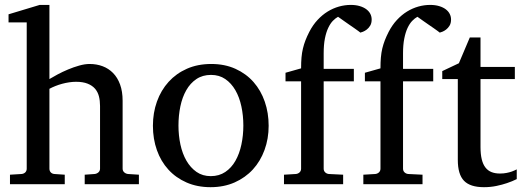

<svg xmlns="http://www.w3.org/2000/svg" viewBox="-20 -757 2150 789"><path d="M328.1 0V-39.1L369.1 -42Q377.9 -43 384.5 -48.8Q391.1 -54.7 391.1 -64V-321.8Q391.1 -343.3 386.5 -361.3Q381.8 -379.4 370.4 -392.6Q358.9 -405.8 339.8 -413.3Q320.8 -420.9 292 -420.9Q278.8 -420.9 264.2 -418.7Q249.5 -416.5 235.1 -412.6Q220.7 -408.7 207.3 -403.3Q193.8 -397.9 183.1 -392.1V-64Q183.1 -54.7 188.5 -48.8Q193.8 -43 203.1 -42L246.1 -39.1V0H21V-39.1L68.8 -42Q78.1 -43 84 -48.8Q89.8 -54.7 89.8 -64V-665H15.1V-698.2L143.1 -736.8H183.1V-432.1Q196.8 -440.4 216.8 -451.2Q236.8 -461.9 259.5 -471.4Q282.2 -481 305.4 -487.5Q328.6 -494.1 348.1 -494.1Q377 -494.1 401.6 -484.9Q426.3 -475.6 444.6 -457Q462.9 -438.5 473.4 -409.9Q483.9 -381.3 483.9 -342.8V-64Q483.9 -54.7 490.5 -48.8Q497.1 -43 505.9 -42L550.8 -39.1V0Z M980 -241.2Q980 -282.2 971.9 -319.8Q963.9 -357.4 947.3 -386.2Q930.7 -415 905.8 -432.1Q880.9 -449.2 847.2 -449.2Q812.5 -449.2 787.1 -432.1Q761.7 -415 745.4 -386.2Q729 -357.4 721.2 -319.8Q713.4 -282.2 713.4 -241.2Q713.4 -200.7 721.4 -163.1Q729.5 -125.5 746.1 -96.7Q762.7 -67.9 787.6 -50.5Q812.5 -33.2 846.2 -33.2Q880.4 -33.2 905.8 -50.3Q931.2 -67.4 947.5 -96.2Q963.9 -125 971.9 -162.6Q980 -200.2 980 -241.2ZM1084 -240.2Q1084 -187 1067.1 -140.9Q1050.3 -94.7 1019.3 -60.8Q988.3 -26.9 944.1 -7.3Q899.9 12.2 845.2 12.2Q790.5 12.2 746.6 -7.1Q702.6 -26.4 671.9 -60.1Q641.1 -93.8 624.8 -139.9Q608.4 -186 608.4 -240.2Q608.4 -293.5 625 -339.8Q641.6 -386.2 672.9 -420.7Q704.1 -455.1 748.3 -474.6Q792.5 -494.1 848.1 -494.1Q903.8 -494.1 947.8 -474.1Q991.7 -454.1 1022 -419.7Q1052.2 -385.3 1068.1 -339.1Q1084 -293 1084 -240.2Z M1507.3 -676.8Q1507.3 -661.6 1501.2 -651.6Q1495.1 -641.6 1487.1 -635.5Q1479 -629.4 1471.4 -626.5Q1463.9 -623.5 1460.9 -623Q1460 -624 1452.9 -629.2Q1445.8 -634.3 1435.8 -641.4Q1425.8 -648.4 1414.3 -656.2Q1402.8 -664.1 1393.1 -671.1Q1383.3 -678.2 1376.5 -682.9Q1369.6 -687.5 1369.1 -688Q1358.4 -682.1 1347.9 -671.4Q1337.4 -660.6 1328.9 -642.6Q1320.3 -624.5 1315.2 -598.9Q1310.1 -573.2 1310.1 -538.1V-474.1H1434.1V-422.9H1310.1V-64Q1310.1 -54.7 1316.2 -48.8Q1322.3 -43 1331.1 -42L1390.1 -39.1V0H1147V-39.1L1196.3 -42Q1205.1 -43 1211.2 -48.8Q1217.3 -54.7 1217.3 -64V-422.9H1153.3V-458L1217.3 -476.1Q1217.3 -501 1219 -520.8Q1220.7 -540.5 1224.9 -557.9Q1229 -575.2 1235.4 -591.6Q1241.7 -607.9 1251 -626Q1265.6 -654.3 1284.9 -675Q1304.2 -695.8 1326.4 -709.5Q1348.6 -723.1 1372.8 -730Q1397 -736.8 1421.4 -736.8Q1442.4 -736.8 1458.5 -731.9Q1474.6 -727.1 1485.6 -718.8Q1496.6 -710.4 1502 -699.7Q1507.3 -689 1507.3 -676.8Z M1833.5 -676.8Q1833.5 -661.6 1827.4 -651.6Q1821.3 -641.6 1813.2 -635.5Q1805.2 -629.4 1797.6 -626.5Q1790 -623.5 1787.1 -623Q1786.1 -624 1779.1 -629.2Q1772 -634.3 1762 -641.4Q1752 -648.4 1740.5 -656.2Q1729 -664.1 1719.2 -671.1Q1709.5 -678.2 1702.6 -682.9Q1695.8 -687.5 1695.3 -688Q1684.6 -682.1 1674.1 -671.4Q1663.6 -660.6 1655 -642.6Q1646.5 -624.5 1641.4 -598.9Q1636.2 -573.2 1636.2 -538.1V-474.1H1760.3V-422.9H1636.2V-64Q1636.2 -54.7 1642.3 -48.8Q1648.4 -43 1657.2 -42L1716.3 -39.1V0H1473.1V-39.1L1522.5 -42Q1531.2 -43 1537.4 -48.8Q1543.5 -54.7 1543.5 -64V-422.9H1479.5V-458L1543.5 -476.1Q1543.5 -501 1545.2 -520.8Q1546.9 -540.5 1551 -557.9Q1555.2 -575.2 1561.5 -591.6Q1567.9 -607.9 1577.1 -626Q1591.8 -654.3 1611.1 -675Q1630.4 -695.8 1652.6 -709.5Q1674.8 -723.1 1699 -730Q1723.1 -736.8 1747.6 -736.8Q1768.6 -736.8 1784.7 -731.9Q1800.8 -727.1 1811.8 -718.8Q1822.8 -710.4 1828.1 -699.7Q1833.5 -689 1833.5 -676.8Z M2103.5 -21Q2085 -11.7 2063 -4.4Q2044.4 2 2020 7.1Q1995.6 12.2 1968.8 12.2Q1912.1 12.2 1886.7 -14.2Q1861.3 -40.5 1861.3 -100.1V-432.1H1797.4V-464.8L1865.7 -497.1L1910.6 -603H1954.6V-481.9H2095.7V-432.1H1954.6V-152.8Q1954.6 -123 1959.7 -102.3Q1964.8 -81.5 1974.9 -68.6Q1984.9 -55.7 1999.8 -49.8Q2014.6 -43.9 2034.7 -43.9Q2049.3 -43.9 2061.8 -46.4Q2074.2 -48.8 2083.5 -52.2Q2094.2 -56.2 2103.5 -61Z"/></svg>

Font: BabelStone Ogham Pictish
Style: Regular
Weight: 400
Designer: Andrew West
Foundry: BabelStone
Version: Version 1.02 March 14, 2022